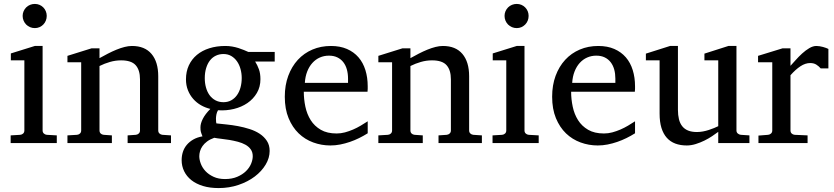

<svg xmlns="http://www.w3.org/2000/svg" viewBox="-20 -728 4246 977"><path d="M34.2 0V-39.1L83 -42Q92.3 -43 98.1 -48.8Q104 -54.7 104 -64V-420.9H35.2V-456.1L157.2 -494.1H196.8V-64Q196.8 -54.7 202.9 -48.8Q209 -43 217.8 -42L269 -39.1V0ZM217.8 -647Q217.8 -634.3 213.1 -622.8Q208.5 -611.3 200.2 -603Q191.9 -594.7 180.9 -589.8Q169.9 -585 157.2 -585Q144.5 -585 133.1 -589.8Q121.6 -594.7 113.3 -603Q105 -611.3 100.1 -622.8Q95.2 -634.3 95.2 -647Q95.2 -659.7 100.1 -670.9Q105 -682.1 113.3 -690.4Q121.6 -698.7 133.1 -703.4Q144.5 -708 157.2 -708Q169.9 -708 180.9 -703.4Q191.9 -698.7 200.2 -690.4Q208.5 -682.1 213.1 -670.9Q217.8 -659.7 217.8 -647Z M629.4 0V-39.1L671.4 -42Q680.2 -43 686.3 -48.8Q692.4 -54.7 692.4 -64V-324.2Q692.4 -371.6 670.4 -396.2Q648.4 -420.9 596.2 -420.9Q567.4 -420.9 539.6 -412.8Q511.7 -404.8 486.3 -392.1V-64Q486.3 -54.7 492.2 -48.8Q498 -43 507.3 -42L549.3 -39.1V0H323.2V-39.1L372.1 -42Q381.3 -43 387.2 -48.8Q393.1 -54.7 393.1 -64V-411.1H323.2V-443.8L445.3 -481.9H486.3V-432.1Q507.3 -443.8 529.1 -455.1Q550.8 -466.3 572.3 -475.1Q593.8 -483.9 613.8 -489Q633.8 -494.1 651.4 -494.1Q716.8 -494.1 751 -453.6Q785.2 -413.1 785.2 -339.8V-64Q785.2 -54.7 791.3 -48.8Q797.4 -43 806.2 -42L850.1 -39.1V0Z M1266.1 66.9Q1266.1 46.4 1255.9 32Q1245.6 17.6 1228.8 8.3Q1211.9 -1 1190.7 -6.6Q1169.4 -12.2 1147.7 -15.9Q1126 -19.5 1105.7 -21.7Q1085.4 -23.9 1070.3 -26.9Q1048.3 -19 1033.7 -8.1Q1019 2.9 1010.3 15.6Q1001.5 28.3 997.8 41.5Q994.1 54.7 994.1 66.9Q994.1 85 1002 105.5Q1009.8 126 1025.9 143.1Q1042 160.2 1066.7 171.6Q1091.3 183.1 1125 183.1Q1160.6 183.1 1187.3 171.6Q1213.9 160.2 1231.4 143.1Q1249 126 1257.6 105.5Q1266.1 85 1266.1 66.9ZM1210 -331.1Q1210 -354.5 1203.9 -376.7Q1197.8 -398.9 1186 -415.8Q1174.3 -432.6 1157 -442.9Q1139.6 -453.1 1117.2 -453.1Q1096.2 -453.1 1078.6 -444.8Q1061 -436.5 1048.6 -420.7Q1036.1 -404.8 1029.1 -381.8Q1022 -358.9 1022 -330.1Q1022 -305.2 1028.1 -283Q1034.2 -260.7 1046.1 -244.1Q1058.1 -227.5 1075.9 -217.8Q1093.8 -208 1117.2 -208Q1139.6 -208 1157 -217.8Q1174.3 -227.5 1186 -244.1Q1197.8 -260.7 1203.9 -283.2Q1210 -305.7 1210 -331.1ZM1278.3 -415Q1289.6 -397 1297.4 -375.7Q1305.2 -354.5 1305.2 -325.2Q1305.2 -285.6 1287.1 -254.9Q1269 -224.1 1239 -203.6Q1209 -183.1 1170.2 -173.6Q1131.3 -164.1 1089.4 -167Q1083.5 -157.2 1081.3 -146Q1079.1 -134.8 1078.9 -125Q1078.6 -115.2 1079.6 -108.2Q1080.6 -101.1 1081.1 -100.1Q1103.5 -97.7 1132.3 -94.7Q1161.1 -91.8 1191.2 -86.2Q1221.2 -80.6 1250.2 -71.3Q1279.3 -62 1301.8 -47.1Q1324.2 -32.2 1338.1 -11Q1352.1 10.3 1352.1 40Q1352.1 75.7 1331.8 109.6Q1311.5 143.6 1276.4 170.2Q1241.2 196.8 1193.8 212.9Q1146.5 229 1092.3 229Q1047.4 229 1012.5 218.3Q977.5 207.5 953.6 188.5Q929.7 169.4 917 143.3Q904.3 117.2 904.3 86.9Q904.3 64.9 910.6 45.2Q917 25.4 930.2 9.5Q943.4 -6.3 963.1 -17.8Q982.9 -29.3 1010.3 -34.2Q1007.3 -42 1005.4 -47.1Q1003.4 -52.2 1002.2 -56.9Q1001 -61.5 1000.5 -66.7Q1000 -71.8 1000 -80.1Q1000 -99.6 1012 -123.3Q1023.9 -147 1050.3 -173.8Q1025.4 -179.7 1002.9 -192.4Q980.5 -205.1 963.4 -224.4Q946.3 -243.7 936.3 -268.8Q926.3 -293.9 926.3 -324.2Q926.3 -363.8 940.9 -395.3Q955.6 -426.8 981.9 -448.7Q1008.3 -470.7 1045.2 -482.4Q1082 -494.1 1127 -494.1Q1144.5 -494.1 1161.4 -491.2Q1178.2 -488.3 1193.1 -483.6Q1208 -479 1220.7 -473.6Q1233.4 -468.3 1243.2 -463.9H1377.9V-415Z M1851.1 -49.8Q1830.1 -36.6 1807.4 -25.4Q1784.7 -14.2 1760.5 -5.9Q1736.3 2.4 1711.4 7.3Q1686.5 12.2 1661.1 12.2Q1615.7 12.2 1573.7 -3.2Q1531.7 -18.6 1499.8 -49.3Q1467.8 -80.1 1448.5 -126.7Q1429.2 -173.3 1429.2 -235.8Q1429.2 -294.4 1446.8 -342Q1464.4 -389.6 1495.6 -423.6Q1526.9 -457.5 1569.8 -475.8Q1612.8 -494.1 1664.1 -494.1Q1710.4 -494.1 1745.6 -478.8Q1780.8 -463.4 1804.2 -436.3Q1827.6 -409.2 1839.4 -371.3Q1851.1 -333.5 1851.1 -289.1V-275.9Q1851.1 -268.1 1850.1 -261.2H1525.9Q1525.9 -223.1 1533.9 -185.1Q1542 -147 1561 -116.7Q1580.1 -86.4 1612.3 -67.6Q1644.5 -48.8 1692.9 -48.8Q1714.4 -48.8 1735.4 -54.4Q1756.3 -60.1 1776.6 -68.8Q1796.9 -77.6 1815.4 -88.6Q1834 -99.6 1851.1 -110.8ZM1751 -328.1Q1751 -353 1745.1 -374.3Q1739.3 -395.5 1727.3 -411.1Q1715.3 -426.8 1697 -435.8Q1678.7 -444.8 1653.8 -444.8Q1628.9 -444.8 1607.4 -435.3Q1585.9 -425.8 1569.6 -407.7Q1553.2 -389.6 1543.2 -364Q1533.2 -338.4 1531.2 -306.2H1751Z M2211.4 0V-39.1L2253.4 -42Q2262.2 -43 2268.3 -48.8Q2274.4 -54.7 2274.4 -64V-324.2Q2274.4 -371.6 2252.4 -396.2Q2230.5 -420.9 2178.2 -420.9Q2149.4 -420.9 2121.6 -412.8Q2093.8 -404.8 2068.4 -392.1V-64Q2068.4 -54.7 2074.2 -48.8Q2080.1 -43 2089.4 -42L2131.3 -39.1V0H1905.3V-39.1L1954.1 -42Q1963.4 -43 1969.2 -48.8Q1975.1 -54.7 1975.1 -64V-411.1H1905.3V-443.8L2027.3 -481.9H2068.4V-432.1Q2089.4 -443.8 2111.1 -455.1Q2132.8 -466.3 2154.3 -475.1Q2175.8 -483.9 2195.8 -489Q2215.8 -494.1 2233.4 -494.1Q2298.8 -494.1 2333 -453.6Q2367.2 -413.1 2367.2 -339.8V-64Q2367.2 -54.7 2373.3 -48.8Q2379.4 -43 2388.2 -42L2432.1 -39.1V0Z M2486.3 0V-39.1L2535.2 -42Q2544.4 -43 2550.3 -48.8Q2556.2 -54.7 2556.2 -64V-420.9H2487.3V-456.1L2609.4 -494.1H2648.9V-64Q2648.9 -54.7 2655 -48.8Q2661.1 -43 2669.9 -42L2721.2 -39.1V0ZM2669.9 -647Q2669.9 -634.3 2665.3 -622.8Q2660.6 -611.3 2652.3 -603Q2644 -594.7 2633.1 -589.8Q2622.1 -585 2609.4 -585Q2596.7 -585 2585.2 -589.8Q2573.7 -594.7 2565.4 -603Q2557.1 -611.3 2552.2 -622.8Q2547.4 -634.3 2547.4 -647Q2547.4 -659.7 2552.2 -670.9Q2557.1 -682.1 2565.4 -690.4Q2573.7 -698.7 2585.2 -703.4Q2596.7 -708 2609.4 -708Q2622.1 -708 2633.1 -703.4Q2644 -698.7 2652.3 -690.4Q2660.6 -682.1 2665.3 -670.9Q2669.9 -659.7 2669.9 -647Z M3211.4 -49.8Q3190.4 -36.6 3167.7 -25.4Q3145 -14.2 3120.8 -5.9Q3096.7 2.4 3071.8 7.3Q3046.9 12.2 3021.5 12.2Q2976.1 12.2 2934.1 -3.2Q2892.1 -18.6 2860.1 -49.3Q2828.1 -80.1 2808.8 -126.7Q2789.6 -173.3 2789.6 -235.8Q2789.6 -294.4 2807.1 -342Q2824.7 -389.6 2856 -423.6Q2887.2 -457.5 2930.2 -475.8Q2973.1 -494.1 3024.4 -494.1Q3070.8 -494.1 3106 -478.8Q3141.1 -463.4 3164.6 -436.3Q3188 -409.2 3199.7 -371.3Q3211.4 -333.5 3211.4 -289.1V-275.9Q3211.4 -268.1 3210.4 -261.2H2886.2Q2886.2 -223.1 2894.3 -185.1Q2902.3 -147 2921.4 -116.7Q2940.4 -86.4 2972.7 -67.6Q3004.9 -48.8 3053.2 -48.8Q3074.7 -48.8 3095.7 -54.4Q3116.7 -60.1 3137 -68.8Q3157.2 -77.6 3175.8 -88.6Q3194.3 -99.6 3211.4 -110.8ZM3111.3 -328.1Q3111.3 -353 3105.5 -374.3Q3099.6 -395.5 3087.6 -411.1Q3075.7 -426.8 3057.4 -435.8Q3039.1 -444.8 3014.2 -444.8Q2989.3 -444.8 2967.8 -435.3Q2946.3 -425.8 2929.9 -407.7Q2913.6 -389.6 2903.6 -364Q2893.6 -338.4 2891.6 -306.2H3111.3Z M3634.8 0V-57.1Q3622.1 -47.4 3603.8 -35.2Q3585.4 -22.9 3564.2 -12.5Q3543 -2 3519.8 5.1Q3496.6 12.2 3474.6 12.2Q3442.4 12.2 3416.7 2.7Q3391.1 -6.8 3373.3 -26.6Q3355.5 -46.4 3345.9 -76.9Q3336.4 -107.4 3336.4 -149.9V-420.9H3266.6V-455.1L3389.6 -494.1H3429.7V-168.9Q3429.7 -142.6 3434.8 -121.6Q3439.9 -100.6 3451.4 -85.9Q3462.9 -71.3 3481.4 -63.7Q3500 -56.2 3526.4 -56.2Q3541.5 -56.2 3557.1 -59.1Q3572.8 -62 3586.9 -66.7Q3601.1 -71.3 3613.5 -76.4Q3626 -81.5 3634.8 -85.9V-420.9H3564.5V-455.1L3686.5 -494.1H3727.5V-64Q3727.5 -54.7 3734.1 -48.8Q3740.7 -43 3749.5 -42L3793.5 -39.1V0Z M4156.2 -379.9Q4146.5 -391.1 4133.8 -399.2Q4121.1 -407.2 4102.5 -407.2Q4078.1 -407.2 4053.2 -390.9Q4028.3 -374.5 4002.4 -345.2V-64Q4002.4 -54.7 4008.3 -48.8Q4014.2 -43 4023.4 -42L4089.4 -39.1V0H3839.4V-38.1L3888.7 -42Q3897.5 -43 3903.6 -48.8Q3909.7 -54.7 3909.7 -64V-411.1H3837.4V-443.8L3961.4 -481.9H4002.4V-393.1Q4013.2 -404.8 4028.6 -422.1Q4043.9 -439.5 4061.5 -455.6Q4079.1 -471.7 4097.9 -482.9Q4116.7 -494.1 4134.3 -494.1Q4142.1 -494.1 4150.9 -492.7Q4159.7 -491.2 4168 -489Q4176.3 -486.8 4183.3 -484.1Q4190.4 -481.4 4195.3 -479V-379.9Z"/></svg>

Font: BabelStone Ogham Bound
Style: Regular
Weight: 400
Designer: Andrew West
Foundry: BabelStone
Version: Version 2.02 March 14, 2022